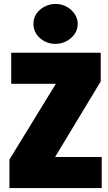

<svg xmlns="http://www.w3.org/2000/svg" viewBox="-20 -956 550 976"><path d="M28 0V-145L264 -530H37V-688H492V-542L260 -158H497V0ZM262 -733Q216 -733 183 -762.5Q150 -792 150 -835Q150 -865 166 -887.5Q182 -910 208 -923Q234 -936 262 -936Q293 -936 318.5 -922Q344 -908 359.5 -885Q375 -862 375 -835Q375 -805 358.5 -782Q342 -759 316.5 -746Q291 -733 262 -733Z"/></svg>

Font: Paytone One
Style: Regular
Weight: 400
Designer: Vernon Adams
Foundry: Vernon Adams
Version: Version 1.002; ttfautohint (v1.8.4.7-5d5b);gftools[0.9.23]